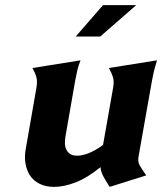

<svg xmlns="http://www.w3.org/2000/svg" viewBox="-20 -720 634 751"><path d="M122 -374Q127 -401 122.5 -417.5Q118 -434 107 -454L295 -484Q287 -464 283 -447.5Q279 -431 274 -404L236 -186Q234 -173 234 -160Q234 -147 239 -136Q244 -125 254 -118Q264 -111 282 -111Q301 -111 326 -120.5Q351 -130 383 -153L422 -374Q427 -401 422 -417.5Q417 -434 406 -454L594 -484Q588 -464 583.5 -446.5Q579 -429 574 -402L522 -108Q518 -88 526.5 -73Q535 -58 552 -34L409 11Q394 -12 384.5 -29.5Q375 -47 373 -66Q321 -24 275.5 -6.5Q230 11 192 11Q159 11 135 -1Q111 -13 97.5 -33.5Q84 -54 79.5 -81.5Q75 -109 81 -139ZM383 -700H513L372 -577H276Z"/></svg>

Font: LT Museum
Style: Bold Italic
Weight: 700
Designer: Daniel Lyons
Foundry: LyonsType
Version: Version 1.011